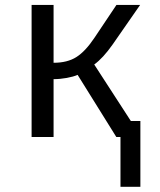

<svg xmlns="http://www.w3.org/2000/svg" viewBox="-20 -548 640 768"><path d="M106.4 -528.3H194.3V-296.9Q249.5 -296.9 285.6 -319.8Q321.8 -342.8 357.9 -397L445.8 -528.3H540.5L430.2 -369.6Q392.1 -315.4 356.9 -290L503.4 -64H541.5V199.2H461.9V0H445.3L290.5 -248.5Q273.9 -241.2 247.1 -236.3Q220.2 -231.4 194.3 -231.4V0H106.4Z"/></svg>

Font: Liberation Mono
Style: Regular
Weight: 400
Monospace: yes
Designer: Steve Matteson
Foundry: Ascender Corporation
Version: Version 2.1.5